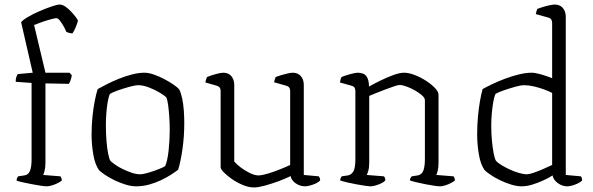

<svg xmlns="http://www.w3.org/2000/svg" viewBox="-20 -820 2612 845"><path d="M186 0Q178 0 160.5 -2.5Q143 -5 122.5 -9Q102 -13 83 -17Q64 -21 53 -25Q53 -33 56 -38Q59 -43 60 -44L87 -48Q104 -50 111.5 -67Q119 -84 119 -119V-455L49 -460Q49 -474 52.5 -483Q56 -492 59 -494L124 -500L73 -722Q79 -731 101.5 -744.5Q124 -758 153 -770.5Q182 -783 207 -791.5Q232 -800 243 -800Q254 -800 267.5 -791Q281 -782 293 -769Q305 -756 313.5 -745Q322 -734 323 -729Q322 -724 319.5 -717Q317 -710 314 -702Q311 -694 307 -686.5Q303 -679 299 -673Q292 -673 283.5 -675.5Q275 -678 272 -680Q267 -692 259 -706Q251 -720 243 -730Q235 -740 228 -740Q222 -740 205 -735.5Q188 -731 167.5 -724Q147 -717 130 -710L180 -500H286L296 -489Q295 -480 291 -468Q287 -456 283 -451L180 -453V-105Q180 -84 176.5 -69.5Q173 -55 170 -50L246 -44Q247 -43 249.5 -38Q252 -33 252 -26Q246 -20 234 -14Q222 -8 208.5 -4Q195 0 186 0Z M579 0Q557 0 531.5 -8Q506 -16 482.5 -27.5Q459 -39 441.5 -51Q424 -63 416 -71Q398 -96 390.5 -140.5Q383 -185 383 -228Q383 -269 387 -307Q391 -345 397 -376Q403 -407 410 -428Q426 -437 450.5 -449.5Q475 -462 503.5 -473.5Q532 -485 561.5 -492.5Q591 -500 616 -500Q633 -500 655.5 -492.5Q678 -485 701 -473Q724 -461 742.5 -448.5Q761 -436 769 -426Q777 -410 782 -385.5Q787 -361 789 -333.5Q791 -306 791 -279Q791 -219 783 -163.5Q775 -108 764 -73Q751 -63 731.5 -50.5Q712 -38 687.5 -26.5Q663 -15 635.5 -7.5Q608 0 579 0ZM596 -53Q610 -53 633.5 -60Q657 -67 678.5 -75.5Q700 -84 707 -89Q717 -112 722 -157Q727 -202 727 -246Q727 -277 725 -306Q723 -335 720 -357.5Q717 -380 712 -391Q705 -399 683.5 -412Q662 -425 636 -435Q610 -445 590 -445Q575 -445 549.5 -438Q524 -431 500 -422.5Q476 -414 464 -407Q458 -395 454 -371.5Q450 -348 448 -321Q446 -294 446 -268Q446 -234 448.5 -202Q451 -170 455.5 -146Q460 -122 466 -112Q473 -105 488 -94.5Q503 -84 522 -75Q541 -66 560.5 -59.5Q580 -53 596 -53Z M1098 5Q1075 5 1049.5 -5.5Q1024 -16 1001.5 -31.5Q979 -47 965 -61.5Q951 -76 951 -84V-420Q951 -429 947 -434.5Q943 -440 933 -443L884 -457Q885 -465 887.5 -471.5Q890 -478 891 -481Q905 -487 928 -493.5Q951 -500 962 -500Q986 -500 998.5 -484.5Q1011 -469 1011 -446V-109Q1021 -97 1039.5 -83Q1058 -69 1079.5 -58.5Q1101 -48 1117 -48Q1132 -48 1157.5 -55.5Q1183 -63 1210.5 -74Q1238 -85 1257 -94V-420Q1257 -429 1252.5 -435Q1248 -441 1239 -443L1186 -458Q1188 -466 1190 -472Q1192 -478 1193 -481Q1203 -485 1218 -489.5Q1233 -494 1247 -497Q1261 -500 1268 -500Q1291 -500 1304 -485Q1317 -470 1317 -446V-50L1383 -44Q1386 -40 1387.5 -35.5Q1389 -31 1389 -26Q1383 -19 1370.5 -13Q1358 -7 1344.5 -3.5Q1331 0 1323 0Q1300 0 1281 -13.5Q1262 -27 1259 -45Q1237 -34 1206 -22.5Q1175 -11 1145.5 -3Q1116 5 1098 5Z M1611 0Q1604 0 1586.5 -2.5Q1569 -5 1547.5 -9Q1526 -13 1507 -17.5Q1488 -22 1477 -26Q1477 -32 1480 -37.5Q1483 -43 1484 -44L1511 -48Q1525 -50 1534.5 -64.5Q1544 -79 1544 -119V-420Q1544 -428 1540.5 -434Q1537 -440 1526 -443L1476 -457Q1478 -466 1479 -470.5Q1480 -475 1483 -481Q1497 -487 1520.5 -493.5Q1544 -500 1554 -500Q1582 -500 1593 -484Q1604 -468 1604 -439Q1625 -451 1653.5 -465Q1682 -479 1710.5 -489.5Q1739 -500 1758 -500Q1779 -500 1805 -490Q1831 -480 1855 -464.5Q1879 -449 1894.5 -432.5Q1910 -416 1910 -403V-105Q1910 -83 1906.5 -69Q1903 -55 1900 -50L1976 -44Q1979 -40 1980.5 -35.5Q1982 -31 1982 -26Q1976 -20 1964 -14Q1952 -8 1939 -4Q1926 0 1916 0Q1908 0 1891 -2.5Q1874 -5 1853.5 -9Q1833 -13 1814 -17.5Q1795 -22 1784 -26Q1784 -32 1786.5 -36.5Q1789 -41 1792 -44L1818 -48Q1829 -50 1836 -57.5Q1843 -65 1846.5 -80.5Q1850 -96 1850 -119V-379Q1850 -389 1837 -400.5Q1824 -412 1805.5 -422.5Q1787 -433 1768.5 -439.5Q1750 -446 1739 -446Q1732 -446 1714 -440Q1696 -434 1674 -425.5Q1652 -417 1633 -409.5Q1614 -402 1605 -398V-105Q1605 -83 1601 -69Q1597 -55 1594 -50L1670 -44Q1673 -40 1674.5 -35.5Q1676 -31 1676 -26Q1670 -19 1657.5 -13Q1645 -7 1632 -3.5Q1619 0 1611 0Z M2276 0Q2254 0 2228.5 -8Q2203 -16 2179.5 -27.5Q2156 -39 2138.5 -51Q2121 -63 2113 -71Q2095 -96 2087.5 -140.5Q2080 -185 2080 -228Q2080 -269 2083.5 -307Q2087 -345 2092.5 -376Q2098 -407 2104 -428Q2120 -437 2146 -449.5Q2172 -462 2202.5 -473.5Q2233 -485 2264 -492.5Q2295 -500 2320 -500Q2334 -500 2358 -493.5Q2382 -487 2410 -476V-720Q2410 -727 2406.5 -733.5Q2403 -740 2392 -743L2338 -758Q2339 -764 2341 -770.5Q2343 -777 2345 -781Q2355 -785 2370 -789.5Q2385 -794 2399.5 -797Q2414 -800 2421 -800Q2444 -800 2457 -785Q2470 -770 2470 -746V-50L2536 -44Q2538 -43 2540 -37.5Q2542 -32 2542 -26Q2536 -19 2523.5 -13Q2511 -7 2498.5 -3.5Q2486 0 2476 0Q2462 0 2448 -6.5Q2434 -13 2424 -24Q2414 -35 2412 -48Q2395 -37 2371 -26Q2347 -15 2322.5 -7.5Q2298 0 2276 0ZM2299 -53Q2309 -53 2328 -59.5Q2347 -66 2369 -75.5Q2391 -85 2410 -94V-411Q2397 -418 2375.5 -426Q2354 -434 2330.5 -439.5Q2307 -445 2287 -445Q2272 -445 2247 -438Q2222 -431 2197.5 -422.5Q2173 -414 2161 -407Q2155 -395 2151 -372Q2147 -349 2144.5 -322Q2142 -295 2142 -268Q2142 -233 2145 -201Q2148 -169 2152.5 -145.5Q2157 -122 2163 -112Q2170 -104 2186 -94Q2202 -84 2222.5 -74.5Q2243 -65 2263.5 -59Q2284 -53 2299 -53Z"/></svg>

Font: Texturina 12pt Thin
Style: Regular
Weight: 250
Designer: Guillermo Torres Carreño
Foundry: Omnibus-Type
Version: Version 1.002